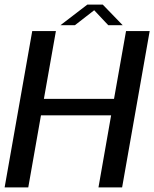

<svg xmlns="http://www.w3.org/2000/svg" viewBox="-30 -809 666 829"><path d="M-10 0H92.1L146.9 -311.1H449.8L395.2 0H497.3L616.3 -675H514.2L462.3 -382H159.5L211.4 -675H109.2ZM231.2 -700.3H293.6L376.7 -764.8L437.3 -700.3H499.6L413.8 -789H346.9Z"/></svg>

Font: Anybody Thin
Style: Italic
Weight: 100
Italic angle: -10°
Designer: Tyler Finck
Foundry: Etcetera Type Company
Version: Version 1.114;gftools[0.9.25]